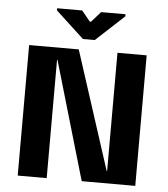

<svg xmlns="http://www.w3.org/2000/svg" viewBox="-52 -778 723 825"><g transform="rotate(5 309.0 -365.5)"><path d="M436 -563H562V0H331L182 -510H180V0H55V-563H269L434 -53H436ZM283 -609 161 -722V-731H269L306 -686H311L351 -731H456V-722L334 -609Z"/></g></svg>

Font: Darker Grotesque Light ExtraBold
Style: Regular
Weight: 800
Version: Version 1.000;gftools[0.9.28]